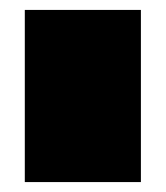

<svg xmlns="http://www.w3.org/2000/svg" viewBox="-20 -800 334 387"><path d="M264 -433H30V-780H264Z"/></svg>

Font: Mantou Sans
Style: Regular
Weight: 400
Designer: Mant0u / artakana
Foundry: Mant0u / artakana
Version: Version 1.001;October 22, 2023;FontCreator 14.0.0.2901 64-bi